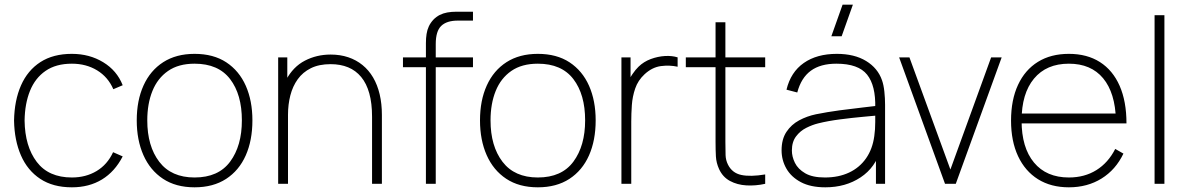

<svg xmlns="http://www.w3.org/2000/svg" viewBox="-20 -785 5073 820"><path d="M287 15Q206.5 15 152 -21Q97.5 -57 69.5 -121.2Q41.5 -185.5 40 -270Q41.5 -356.5 69.8 -420.5Q98 -484.5 152.5 -519.8Q207 -555 287 -555Q362 -555 420.8 -519.2Q479.5 -483.5 504 -421L464 -404Q441.5 -456 394.8 -484.5Q348 -513 287 -513Q219 -513 174.5 -482.2Q130 -451.5 108 -396.8Q86 -342 85 -270Q86.5 -160 137 -93.5Q187.5 -27 287 -27Q346.5 -27 392.5 -54.5Q438.5 -82 463 -135L504 -117Q470.5 -52 415.5 -18.5Q360.5 15 287 15Z M811 15Q731 15 676 -21.5Q621 -58 592.5 -122.5Q564 -187 564 -271Q564 -356 593 -420Q622 -484 677.2 -519.5Q732.5 -555 811 -555Q891.5 -555 946.5 -518.8Q1001.5 -482.5 1029.8 -418.5Q1058 -354.5 1058 -271Q1058 -185.5 1029.5 -121.2Q1001 -57 945.8 -21Q890.5 15 811 15ZM811 -27Q913 -27 963 -94.8Q1013 -162.5 1013 -271Q1013 -381.5 962.8 -447.2Q912.5 -513 811 -513Q742.5 -513 697.8 -482Q653 -451 631 -396.5Q609 -342 609 -271Q609 -161 660.2 -94Q711.5 -27 811 -27Z M1569 0V-286Q1569 -344 1557.2 -386.2Q1545.5 -428.5 1522.5 -456.2Q1499.5 -484 1466.8 -497.5Q1434 -511 1392 -511Q1342.5 -511 1307.8 -493.8Q1273 -476.5 1251.5 -446.5Q1230 -416.5 1220 -377.5Q1210 -338.5 1210 -295L1171 -294Q1171 -386.5 1201.5 -443.2Q1232 -500 1282.2 -526Q1332.5 -552 1392 -552Q1433 -552 1467.2 -540.5Q1501.5 -529 1528.2 -507.2Q1555 -485.5 1573.5 -454Q1592 -422.5 1601.5 -382.2Q1611 -342 1611 -294V0ZM1168 0V-540H1207V-430H1210V0Z M1799 0V-601Q1799 -622 1801.8 -639.8Q1804.5 -657.5 1811.5 -672.5Q1818.5 -687.5 1831 -701Q1843 -713.5 1857.8 -721Q1872.5 -728.5 1890.5 -731.8Q1908.5 -735 1930 -735H2000V-697H1935Q1888 -697 1864.5 -674.5Q1841 -652 1841 -597V0ZM1701 -498V-540H2000V-498Z M2277 15Q2197 15 2142 -21.5Q2087 -58 2058.5 -122.5Q2030 -187 2030 -271Q2030 -356 2059 -420Q2088 -484 2143.2 -519.5Q2198.5 -555 2277 -555Q2357.5 -555 2412.5 -518.8Q2467.5 -482.5 2495.8 -418.5Q2524 -354.5 2524 -271Q2524 -185.5 2495.5 -121.2Q2467 -57 2411.8 -21Q2356.5 15 2277 15ZM2277 -27Q2379 -27 2429 -94.8Q2479 -162.5 2479 -271Q2479 -381.5 2428.8 -447.2Q2378.5 -513 2277 -513Q2208.5 -513 2163.8 -482Q2119 -451 2097 -396.5Q2075 -342 2075 -271Q2075 -161 2126.2 -94Q2177.5 -27 2277 -27Z M2634 0V-540H2673V-411L2660 -428Q2668.5 -450 2681.5 -469Q2694.5 -488 2707 -500Q2729 -521.5 2759.2 -532.8Q2789.5 -544 2820 -545.8Q2850.5 -547.5 2874 -540V-500Q2840.5 -507.5 2803 -502.8Q2765.5 -498 2733 -468Q2704.5 -441.5 2692.8 -407Q2681 -372.5 2678.5 -335.8Q2676 -299 2676 -266V0Z M3248 0Q3207.5 9 3168 6.8Q3128.5 4.5 3097.5 -12.2Q3066.5 -29 3051 -63Q3039 -89.5 3037.5 -116.8Q3036 -144 3036 -179V-690H3078V-179Q3078 -144 3078.8 -122.5Q3079.5 -101 3089 -82Q3107 -46 3146 -37.8Q3185 -29.5 3248 -40ZM2909 -498V-540H3248V-498Z M3574.5 -630H3530.5L3578.5 -765H3622.5ZM3505 15Q3442 15 3400.5 -7Q3359 -29 3338.5 -65Q3318 -101 3318 -143Q3318 -190.5 3338.8 -221.8Q3359.5 -253 3393 -271Q3426.5 -289 3465 -297Q3512 -306.5 3565.8 -313.8Q3619.5 -321 3665 -326Q3710.5 -331 3733 -334L3718 -324Q3720.5 -419.5 3683.2 -466.2Q3646 -513 3552 -513Q3484 -513 3442.8 -482.8Q3401.5 -452.5 3385 -390L3339 -402Q3357 -477 3412.8 -516Q3468.5 -555 3554 -555Q3629 -555 3679 -524.5Q3729 -494 3747 -442Q3754 -422 3757 -393.5Q3760 -365 3760 -338V0H3721V-148L3741 -147Q3719.5 -70 3655.5 -27.5Q3591.5 15 3505 15ZM3503 -27Q3561.5 -27 3606.2 -48Q3651 -69 3678.8 -108.8Q3706.5 -148.5 3714 -204Q3718 -232 3718 -264Q3718 -296 3718 -310L3740 -293Q3713.5 -290.5 3666.8 -286.2Q3620 -282 3568 -275.2Q3516 -268.5 3474 -258Q3449.5 -252 3423.5 -239Q3397.5 -226 3379.8 -202.5Q3362 -179 3362 -142Q3362 -116 3375 -89.5Q3388 -63 3418.8 -45Q3449.5 -27 3503 -27Z M4016 0 3820 -540H3864L4039 -61L4213 -540H4258L4062 0Z M4545 15Q4468.5 15 4413.2 -19.5Q4358 -54 4328 -118Q4298 -182 4298 -270Q4298 -358.5 4327.8 -422.5Q4357.5 -486.5 4412.8 -520.8Q4468 -555 4545 -555Q4622.5 -555 4677.5 -520Q4732.5 -485 4761.8 -418.5Q4791 -352 4791 -258H4746V-272Q4743 -388.5 4691.2 -450.8Q4639.5 -513 4545 -513Q4449 -513 4396 -449.2Q4343 -385.5 4343 -270Q4343 -154.5 4396 -90.8Q4449 -27 4545 -27Q4612 -27 4662.5 -58.5Q4713 -90 4743 -149L4778 -129Q4745 -60 4684.5 -22.5Q4624 15 4545 15ZM4325 -258V-300H4765V-258Z M4911 0V-720H4953V0Z"/></svg>

Font: Manrope ExtraLight
Style: Regular
Weight: 200
Designer: Mikhail Sharanda
Foundry: Mikhail Sharanda
Version: Version 4.505